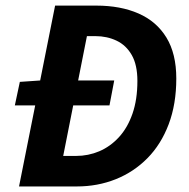

<svg xmlns="http://www.w3.org/2000/svg" viewBox="-20 -672 681 692"><path d="M33.5 -292.2 51.5 -376.9 125.8 -382H391.7L374.6 -292.2ZM48.6 0 178.6 -651.8H327.4Q414.3 -651.8 479.2 -623.4Q544.1 -595 579.8 -536.7Q615.4 -478.4 615.4 -389.1Q615.4 -296.8 588 -224.3Q560.6 -151.8 511.5 -102Q462.4 -52.2 397.2 -26.1Q332 0 256.8 0ZM207.8 -110H254.1Q298.1 -110 337.8 -126.8Q377.5 -143.7 408.7 -177.6Q439.9 -211.6 457.5 -262.3Q475.2 -313.1 475.2 -380.4Q475.2 -438 454.9 -473.6Q434.6 -509.1 400.1 -525.4Q365.6 -541.8 323.8 -541.8H293.3Z"/></svg>

Font: Source Sans 3
Style: Italic
Weight: 200
Italic angle: -11°
Designer: Paul D. Hunt
Foundry: Adobe
Version: Version 3.046;hotconv 1.0.118;makeotfexe 2.5.65603